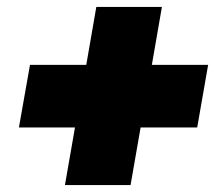

<svg xmlns="http://www.w3.org/2000/svg" viewBox="-20 -620 629 550"><path d="M255.9 -600.1H443.8L415 -434.1H576.2L544.9 -254.9H382.8L354 -89.8H166L194.8 -254.9H34.2L65.9 -434.1H227.1Z"/></svg>

Font: Poppins ExtraBold
Style: Italic
Weight: 800
Italic angle: -10°
Designer: Ninad Kale (Devanagari), Jonny Pinhorn (Latin)
Foundry: Indian Type Foundry
Version: Version 3.200;PS 1.000;hotconv 16.6.54;makeotf.lib2.5.65590